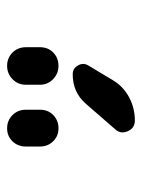

<svg xmlns="http://www.w3.org/2000/svg" viewBox="50 -1056 399 540"><g transform="rotate(90 250.0 -785.5)"><path d="M288.1 -698.2Q288.1 -720.7 303.2 -735.4Q318.4 -750 340.3 -750Q362.3 -750 377 -734.9Q391.6 -719.7 391.6 -698.2V-658.2Q391.6 -635.7 377 -620.6Q362.3 -605.5 340.3 -605.5Q318.4 -605.5 303.2 -620.6Q288.1 -635.7 288.1 -658.2ZM112.3 -658.2V-698.2Q112.3 -720.7 127.4 -735.4Q142.6 -750 164.6 -750Q186.5 -750 202.1 -734.9Q217.8 -719.7 217.8 -698.2V-658.2Q217.8 -635.7 202.1 -620.6Q186.5 -605.5 164.6 -605.5Q142.6 -605.5 127.4 -620.6Q112.3 -635.7 112.3 -658.2ZM163.1 -833 204.1 -901.4Q221.7 -931.6 252.4 -948.2Q283.2 -964.8 318.4 -964.8Q339.8 -964.8 348.6 -944.8Q357.4 -924.8 342.8 -909.2L271.5 -827.1Q239.3 -790 188.5 -790Q171.9 -790 163.6 -804.7Q155.3 -819.3 163.1 -833Z"/></g></svg>

Font: Rounded-X Mgen+ 1mn medium
Style: Regular
Weight: 500
Designer: [Source Han Sans]
Ryoko NISHIZUKA  (kana & ideographs); Paul D. Hunt (Latin, Greek & Cyrillic); Wenlong ZHANG  (bopomofo
Version: Version 1.059.20150602